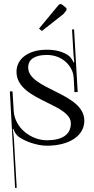

<svg xmlns="http://www.w3.org/2000/svg" viewBox="-20 -716 466 954"><path d="M399 -116C399 -185.8 329.6 -224.3 260 -259.1C190.1 -294.1 120 -325.4 120 -381C120 -421 153 -443 213 -443C293 -443 343.1 -384.2 346 -331L350 -258L366 -259L348 -570L338 -569.4L345 -448C345.6 -438 348.2 -414 349 -407L345 -406C343.2 -412.7 333 -430 323 -438C298 -457 261 -469 213 -469C122 -469 62 -425 62 -359C62 -282.2 139.9 -242.9 212 -207.5C274.1 -176.9 332 -149.3 332 -103C332 -48 290 -19 213 -19C138 -19 53.3 -76.8 48 -166L42.2 -262H29L55 218L63 217L49 -27C48.5 -37 44.7 -68 43 -75L46 -76C53.3 -55 65 -42 72 -37C103 -14 163 8 213 8C325 8 399 -42 399 -116ZM290 -692C287 -694 284 -696 281 -696C277 -696 274 -694 271 -691L174 -574L188 -562L295 -646L307 -661C309 -664 311 -666 311 -669C311 -673 310 -676 306 -679Z"/></svg>

Font: FoglihtenNo04
Style: Regular
Weight: 500
Designer: gluk (gluksza@wp.pl)
Foundry: gluk (gluksza@wp.pl)
Version: Version 0.70